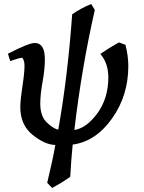

<svg xmlns="http://www.w3.org/2000/svg" viewBox="-20 -703 718 957"><path d="M239.7 233.9 215.3 208Q241.2 101.6 255.9 19.5Q204.1 18.6 142.6 -30.8Q81.1 -80.1 81.1 -169.9Q82 -210.4 92 -274.9Q102.1 -339.4 102.1 -374Q102.1 -395.5 96.7 -405.3L91.8 -415Q76.7 -415 31.2 -398.4L19.5 -435.1Q123 -488.8 153.3 -488.8Q203.6 -488.8 203.6 -407.7Q203.6 -357.4 192.4 -296.6Q181.2 -235.8 180.7 -187Q180.7 -122.6 214.8 -91.1Q249 -59.6 270.5 -57.1Q317.4 -320.3 339.8 -631.8Q382.3 -661.6 434.6 -683.1L452.6 -653.3Q387.2 -366.7 350.6 -55.2Q411.1 -64 465.6 -138.7Q520 -213.4 520 -317.9Q519.5 -389.2 480 -434.1Q522 -463.4 572.8 -491.7L605.5 -479.5Q619.6 -423.3 619.6 -374Q619.6 -226.1 538.1 -111.8Q456.5 2.4 342.3 17.6Q335 89.4 330.1 178.2Q291.5 206.1 239.7 233.9Z"/></svg>

Font: Kelvinch
Style: Bold Italic
Weight: 700
Italic angle: -10°
Designer: Paul James Miller
Foundry: High-Logic / Made with FontCreator
Version: Version 3.30 September 23, 2016